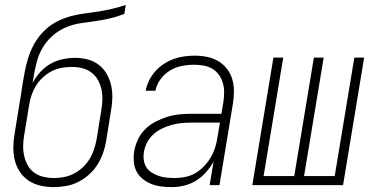

<svg xmlns="http://www.w3.org/2000/svg" viewBox="-20 -755 1540 783"><path d="M199 8Q171 8 144.5 2Q118 -4 96.5 -18.5Q75 -33 60.5 -55Q46 -77 40 -103Q34 -129 34.5 -156.5Q35 -184 40 -212L59 -330Q64 -356 67.5 -382Q71 -408 76 -434Q80 -461 86.5 -488.5Q93 -516 103.5 -542.5Q114 -569 130.5 -593.5Q147 -618 169 -637.5Q191 -657 218 -670Q245 -683 272.5 -690Q300 -697 328 -700.5Q356 -704 384 -708.5Q412 -713 439.5 -719.5Q467 -726 493 -735L487 -698Q458 -687 428.5 -680Q399 -673 369.5 -669Q340 -665 309.5 -660.5Q279 -656 250 -644Q221 -632 196.5 -611Q172 -590 155.5 -563Q139 -536 131 -506.5Q123 -477 118 -447L113 -417Q126 -441 144 -461Q162 -481 185.5 -494.5Q209 -508 235 -513.5Q261 -519 286 -519Q313 -519 338 -512.5Q363 -506 383 -490.5Q403 -475 415.5 -453Q428 -431 433.5 -405.5Q439 -380 438 -353Q437 -326 432 -299L413 -181Q409 -156 400.5 -131.5Q392 -107 378 -84.5Q364 -62 343.5 -43.5Q323 -25 299 -13Q275 -1 249.5 3.5Q224 8 199 8ZM200 -29Q220 -29 241 -33Q262 -37 281.5 -47Q301 -57 317.5 -72.5Q334 -88 345.5 -107Q357 -126 363.5 -146Q370 -166 374 -187L393 -305Q397 -327 397.5 -349Q398 -371 393.5 -391.5Q389 -412 379 -429.5Q369 -447 352.5 -459.5Q336 -472 315.5 -477Q295 -482 273 -482Q253 -482 232 -478.5Q211 -475 191.5 -465Q172 -455 155.5 -440Q139 -425 127.5 -406.5Q116 -388 109 -368Q102 -348 99 -328L79 -206Q75 -184 74.5 -162Q74 -140 78.5 -119.5Q83 -99 93 -81Q103 -63 119.5 -51Q136 -39 157 -34Q178 -29 200 -29Z M681 8Q659 8 638 5.5Q617 3 598 -4.5Q579 -12 563 -24.5Q547 -37 537.5 -54.5Q528 -72 526 -93.5Q524 -115 527 -136Q531 -161 542 -185Q553 -209 571.5 -227.5Q590 -246 614 -258.5Q638 -271 662 -278.5Q686 -286 711 -288.5Q736 -291 760 -291H883L891 -339Q894 -359 894 -378.5Q894 -398 889 -416Q884 -434 873 -449.5Q862 -465 846 -474.5Q830 -484 810.5 -487.5Q791 -491 771 -491Q746 -491 721 -486Q696 -481 673.5 -467.5Q651 -454 634.5 -431.5Q618 -409 614 -385H574Q578 -406 588 -426.5Q598 -447 613.5 -464.5Q629 -482 648.5 -494.5Q668 -507 688.5 -514.5Q709 -522 731 -525Q753 -528 774 -528Q800 -528 824.5 -523Q849 -518 869.5 -506Q890 -494 905 -475Q920 -456 927 -432.5Q934 -409 934 -383.5Q934 -358 930 -333L875 0H835L851 -96Q838 -73 820 -52.5Q802 -32 779 -18Q756 -4 731 2Q706 8 681 8ZM694 -29Q715 -29 736.5 -33.5Q758 -38 777.5 -49.5Q797 -61 812.5 -77.5Q828 -94 839.5 -113.5Q851 -133 857.5 -154Q864 -175 867 -196L877 -255H760Q740 -255 720 -253Q700 -251 680 -245.5Q660 -240 641 -231Q622 -222 606 -207.5Q590 -193 580 -174Q570 -155 567 -135Q564 -118 566.5 -101.5Q569 -85 577.5 -72Q586 -59 600 -50.5Q614 -42 629 -37Q644 -32 661 -30.5Q678 -29 694 -29Z M1009 0 1095 -520H1135L1055 -37H1180L1260 -520H1300L1220 -37H1345L1425 -520H1465L1379 0Z"/></svg>

Font: Iosevka Term Curly XLt Obl
Style: Regular
Weight: 200
Italic angle: -9°
Designer: Belleve Invis
Foundry: Belleve Invis
Version: Version 32.3.0